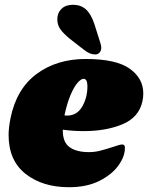

<svg xmlns="http://www.w3.org/2000/svg" viewBox="-20 -781 620 804"><path d="M580 -390Q580 -371 576 -355Q561 -289 492.5 -260.5Q424 -232 331 -232Q284 -232 243 -238Q242 -186 271 -165Q300 -144 352 -144Q376 -144 398 -149.5Q420 -155 454 -166Q482 -176 492 -176Q503 -176 503 -163Q504 -128 477 -89.5Q450 -51 397 -24Q344 3 269 3Q158 3 87 -53Q16 -109 16 -216Q16 -246 24 -286Q49 -409 133.5 -471.5Q218 -534 339 -534Q466 -534 523 -493.5Q580 -453 580 -390ZM261 -297Q303 -297 325 -336Q347 -375 346 -423Q345 -451 330 -451Q319 -451 304 -433.5Q289 -416 274.5 -381Q260 -346 250 -298Q254 -297 261 -297ZM400 -602Q404 -591 404 -581Q404 -569 397 -561Q390 -553 379 -553Q367 -553 356 -557.5Q345 -562 331 -573L273 -618Q245 -641 232.5 -659Q220 -677 220 -700Q220 -727 237.5 -744Q255 -761 286 -761Q318 -761 339.5 -742Q361 -723 375 -681Z"/></svg>

Font: Shrikhand
Style: Regular
Weight: 400
Italic angle: -14°
Designer: Jonny Pinhorn
Foundry: Jonny Pinhorn
Version: Version 1.001;PS 1.001;hotconv 1.0.88;makeotf.lib2.5.647800